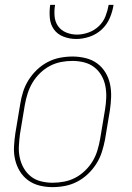

<svg xmlns="http://www.w3.org/2000/svg" viewBox="-20 -760 540 788"><path d="M195 8Q168 8 142 1.5Q116 -5 95.5 -20Q75 -35 61.5 -57Q48 -79 42 -105Q36 -131 37.5 -158.5Q39 -186 43 -213L63 -333Q67 -359 75 -384Q83 -409 97.5 -432Q112 -455 132 -474Q152 -493 176 -505.5Q200 -518 226 -523Q252 -528 278 -528Q305 -528 331.5 -521.5Q358 -515 378.5 -500Q399 -485 412.5 -463Q426 -441 431.5 -415Q437 -389 436 -361.5Q435 -334 431 -307L411 -187Q406 -161 398 -136Q390 -111 375.5 -88Q361 -65 341 -46Q321 -27 297 -14.5Q273 -2 247 3Q221 8 195 8ZM196 -10Q219 -10 243 -14.5Q267 -19 289 -30.5Q311 -42 329.5 -60Q348 -78 360.5 -99Q373 -120 380 -143.5Q387 -167 391 -190L411 -310Q415 -334 416 -358.5Q417 -383 412.5 -406.5Q408 -430 396.5 -450Q385 -470 367 -484Q349 -498 325.5 -504Q302 -510 277 -510Q254 -510 230.5 -505.5Q207 -501 185 -489.5Q163 -478 144.5 -460Q126 -442 113.5 -421Q101 -400 93.5 -376.5Q86 -353 82 -330L62 -210Q59 -186 57.5 -161.5Q56 -137 61 -113.5Q66 -90 77.5 -70Q89 -50 106.5 -36Q124 -22 147.5 -16Q171 -10 196 -10ZM293 -600Q266 -600 241 -609.5Q216 -619 201.5 -639Q187 -659 184.5 -686Q182 -713 186 -740H206Q202 -717 204 -693.5Q206 -670 218.5 -652.5Q231 -635 252 -626.5Q273 -618 296 -618Q319 -618 343 -626.5Q367 -635 385.5 -652.5Q404 -670 413 -693.5Q422 -717 426 -740H446Q442 -713 430.5 -686Q419 -659 397.5 -639Q376 -619 348 -609.5Q320 -600 293 -600Z"/></svg>

Font: Iosevka Thin
Style: Italic
Weight: 100
Italic angle: -9°
Monospace: yes
Designer: Belleve Invis
Foundry: Belleve Invis
Version: Version 32.5.0; ttfautohint (v1.8.4)